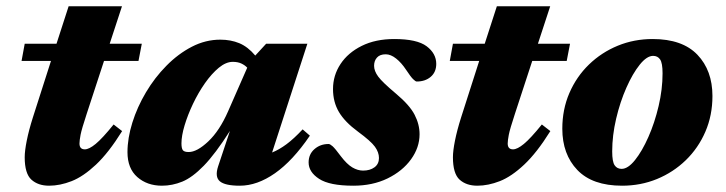

<svg xmlns="http://www.w3.org/2000/svg" viewBox="-20 -575 2305 610"><path d="M255.5 -213.5Q239.5 -165 236 -146.8Q232.5 -128.5 232.5 -119Q232.5 -100.5 249.5 -100.5Q263 -100.5 284 -117.8Q305 -135 341 -179.5L368 -158.5Q325 -89.5 284.8 -51.8Q244.5 -14 207.5 0.5Q170.5 15 136 15Q101 15 79.8 -4.2Q58.5 -23.5 58.5 -75.5Q58.5 -95.5 65 -128.2Q71.5 -161 84.5 -202L142 -381.5H48.5L58.5 -436H159.5L198 -555H367.5L328.5 -436H430.5L420 -381.5H310.5Z M673 -46.5 710.5 -159Q664 -86 627.5 -48.5Q591 -11 559.2 2Q527.5 15 494.5 15Q447.5 15 416.2 -12.5Q385 -40 385 -91.5Q385 -136 400.5 -185.5Q416 -235 443.8 -281.8Q471.5 -328.5 508.8 -366.2Q546 -404 589.5 -426.5Q633 -449 680 -449Q713 -449 740.2 -437.8Q767.5 -426.5 791 -398.5L825.5 -436H956.5L844.5 -90.5Q867 -99.5 890.5 -117Q914 -134.5 941.5 -164L964.5 -144Q910 -64 853.5 -24.5Q797 15 742 15Q695 15 678.5 1Q662 -13 673 -46.5ZM556.5 -119.5Q556.5 -103.5 561 -97.8Q565.5 -92 579.5 -92Q606 -92 641.8 -125.8Q677.5 -159.5 704.5 -221L765.5 -360Q758 -368 746.8 -373.2Q735.5 -378.5 719.5 -378.5Q698 -378.5 675.2 -359.8Q652.5 -341 631.2 -310.8Q610 -280.5 593.2 -245.2Q576.5 -210 566.5 -176.8Q556.5 -143.5 556.5 -119.5Z M1024 -117.5Q1028.5 -117.5 1036.5 -110.5Q1044.5 -103.5 1063 -78.5Q1082 -53.5 1099.2 -43.2Q1116.5 -33 1133.5 -33Q1155.5 -33 1169.8 -43.5Q1184 -54 1184 -73Q1184 -91 1171.2 -108.8Q1158.5 -126.5 1117 -157Q1075.5 -187.5 1056.8 -219.2Q1038 -251 1038 -292Q1038 -335.5 1061.8 -371.5Q1085.5 -407.5 1129.2 -429.2Q1173 -451 1232.5 -451Q1305 -451 1335.5 -428Q1366 -405 1366 -372Q1366 -346 1348.5 -331Q1331 -316 1304 -316Q1300 -316 1292.2 -323.8Q1284.5 -331.5 1270 -353.5Q1255.5 -375.5 1238.5 -389Q1221.5 -402.5 1205.5 -402.5Q1187 -402.5 1177.8 -392.2Q1168.5 -382 1168.5 -366Q1168.5 -349.5 1181.5 -331.8Q1194.5 -314 1238 -277.5Q1281.5 -241 1297.2 -210.5Q1313 -180 1313 -148.5Q1313 -106.5 1286 -69Q1259 -31.5 1211.5 -8.2Q1164 15 1102.5 15Q1027 15 993.8 -6.8Q960.5 -28.5 960.5 -59Q960.5 -85 979 -101.2Q997.5 -117.5 1024 -117.5Z M1616 -213.5Q1600 -165 1596.5 -146.8Q1593 -128.5 1593 -119Q1593 -100.5 1610 -100.5Q1623.5 -100.5 1644.5 -117.8Q1665.5 -135 1701.5 -179.5L1728.5 -158.5Q1685.5 -89.5 1645.2 -51.8Q1605 -14 1568 0.5Q1531 15 1496.5 15Q1461.5 15 1440.2 -4.2Q1419 -23.5 1419 -75.5Q1419 -95.5 1425.5 -128.2Q1432 -161 1445 -202L1502.5 -381.5H1409L1419 -436H1520L1558.5 -555H1728L1689 -436H1791L1780.5 -381.5H1671Z M2053.5 -451Q2148 -451 2195.8 -401Q2243.5 -351 2243.5 -270Q2243.5 -208.5 2221 -156.5Q2198.5 -104.5 2158.8 -66Q2119 -27.5 2067.2 -6.2Q2015.5 15 1956.5 15Q1862 15 1814.2 -35Q1766.5 -85 1766.5 -166Q1766.5 -227.5 1789 -279.5Q1811.5 -331.5 1851.2 -370Q1891 -408.5 1942.8 -429.8Q1994.5 -451 2053.5 -451ZM1955 -38.5Q1975 -38.5 1997.5 -66.5Q2020 -94.5 2040 -139.8Q2060 -185 2072.5 -238.2Q2085 -291.5 2085 -342Q2085 -375 2077.2 -386.2Q2069.5 -397.5 2055 -397.5Q2035 -397.5 2012.5 -369.5Q1990 -341.5 1970 -296.2Q1950 -251 1937.5 -197.8Q1925 -144.5 1925 -94Q1925 -61 1932.8 -49.8Q1940.5 -38.5 1955 -38.5Z"/></svg>

Font: Newsreader Text ExtraBold
Style: Italic
Weight: 800
Italic angle: -17°
Designer: Hugues Gentile
Foundry: Production Type
Version: Version 1.001